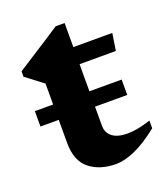

<svg xmlns="http://www.w3.org/2000/svg" viewBox="-106 -599 595 686"><g transform="rotate(-20 192.0 -256.0)"><path d="M10.5 -206V-264.5H80V-344L14.5 -394V-414.5Q38.5 -430 69 -449.5Q99.5 -469 129.8 -488.5Q160 -508 184 -524H218V-432.5H366L356 -367.5H218V-264.5H340.5V-206H218V-133.5Q218 -106 238 -91Q258 -76 295 -76Q333 -76 383.5 -93V-63.5Q332.5 -23 291.8 -5.2Q251 12.5 220.5 12.5Q158 12.5 119 -18.8Q80 -50 80 -118.5V-206Z"/></g></svg>

Font: Newsreader Text
Style: Bold
Weight: 700
Designer: Hugues Gentile
Foundry: Production Type
Version: Version 1.001